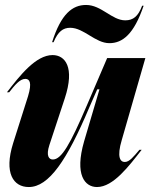

<svg xmlns="http://www.w3.org/2000/svg" viewBox="-20 -742 606 774"><path d="M8 -370H17C39 -398 60 -424 82 -424C99 -424 110 -410 93 -354L33 -165C-5 -44 34 12 96 12C177 12 250 -96 340 -309L372 -382H381L319 -172C280 -37 322 12 371 12C437 12 500 -73 551 -138H542C519 -111 502 -89 483 -89C465 -89 450 -108 471 -178L566 -508H412L331 -319C263 -160 228 -99 193 -99C177 -99 165 -114 179 -157L241 -345C283 -472 242 -520 192 -520C124 -520 59 -436 8 -370ZM190 -572C226 -686 272 -722 327 -722C389 -722 431 -660 485 -660C517 -660 537 -676 553 -719H559C520 -604 474 -568 421 -568C364 -568 318 -630 263 -630C234 -630 214 -615 196 -572Z"/></svg>

Font: Nyght Serif Bold Italic
Style: Regular
Weight: 700
Italic angle: -16°
Designer: Maksym Kobuzan
Version: Version 0.410;Glyphs 3.1.2 (3151)